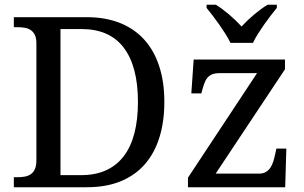

<svg xmlns="http://www.w3.org/2000/svg" viewBox="-20 -786 1278 806"><path d="M669.9 -357.9Q669.9 -275.9 649.4 -209.7Q628.9 -143.6 588.4 -96.9Q547.9 -50.3 486.8 -25.1Q425.8 0 344.2 0H38.1V-42H50.8Q67.9 -42 82.8 -44.4Q97.7 -46.9 108.9 -54.4Q120.1 -62 126.5 -76.2Q132.8 -90.3 132.8 -113.8V-604Q132.8 -626 126.2 -639.4Q119.6 -652.8 108.4 -660.2Q97.2 -667.5 82.3 -669.7Q67.4 -671.9 50.8 -671.9H38.1V-713.9H344.2Q421.4 -713.9 481.9 -690.2Q542.5 -666.5 584.2 -621.1Q626 -575.7 647.9 -509.3Q669.9 -442.9 669.9 -357.9ZM320.8 -50.8Q380.4 -50.8 425 -71Q469.7 -91.3 499.5 -130.4Q529.3 -169.4 544.2 -226.6Q559.1 -283.7 559.1 -357.9Q559.1 -506.8 499.8 -585.4Q440.4 -664.1 321.8 -664.1H233.9V-50.8ZM1066.9 -57.1Q1084.5 -57.1 1095.9 -64Q1107.4 -70.8 1115 -82Q1122.6 -93.3 1127.2 -108.2Q1131.8 -123 1135.3 -139.2L1140.1 -162.1H1182.1L1177.2 0H769V-40L1059.1 -479H902.8Q883.3 -479 870.6 -473.9Q857.9 -468.8 849.9 -458.5Q841.8 -448.2 836.7 -433.1Q831.5 -418 826.2 -397.9L825.2 -394H783.2L793 -536.1H1176.3V-495.1L885.3 -57.1ZM847.2 -766.1H886.2Q900.4 -757.3 914.8 -746.6Q929.2 -735.8 943.1 -723.9Q957 -711.9 970 -699.5Q982.9 -687 994.1 -674.8Q1005.4 -687 1018.3 -699.5Q1031.2 -711.9 1045.4 -723.9Q1059.6 -735.8 1074.2 -746.6Q1088.9 -757.3 1103 -766.1H1142.1V-752.9Q1130.4 -738.8 1116.2 -720.2Q1102.1 -701.7 1088.1 -681.9Q1074.2 -662.1 1062 -642.6Q1049.8 -623 1042 -606H947.3Q939.5 -623 927.2 -642.6Q915 -662.1 901.1 -681.9Q887.2 -701.7 873 -720.2Q858.9 -738.8 847.2 -752.9Z"/></svg>

Font: Noto Serif
Style: Regular
Weight: 400
Designer: Monotype Design team
Foundry: Monotype Imaging Inc.
Version: Version 1.02